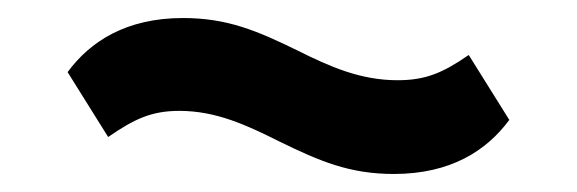

<svg xmlns="http://www.w3.org/2000/svg" viewBox="-20 -412 640 213"><path d="M417 -219C480 -219 520 -245 545 -279L500 -351C471 -331 452 -323 421 -323C380 -323 346 -338 310 -356C265 -378 232 -392 183 -392C120 -392 80 -366 55 -332L100 -260C129 -280 148 -289 179 -289C220 -289 254 -273 290 -255C335 -233 368 -219 417 -219Z"/></svg>

Font: IBM Plex Thai SemiBold
Style: Regular
Weight: 600
Designer: Mike Abbink, Paul van der Laan, Pieter van Rosmalen, Ben Mitchell, Mark Frömberg
Foundry: Bold Monday
Version: Version 1.0